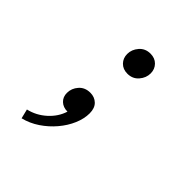

<svg xmlns="http://www.w3.org/2000/svg" viewBox="-181 -617 941 941"><g transform="rotate(45 290.0 -146.5)"><path d="M109 189 97 140Q149 128 189.5 91.5Q230 55 245 7Q215 7 196.5 -10.5Q178 -28 178 -56Q178 -88 200 -113Q222 -138 259 -138Q289 -138 308.5 -119Q328 -100 328 -64Q328 -27 311 13Q294 53 263.5 89Q233 125 193.5 151.5Q154 178 109 189ZM321 -332Q290 -332 271 -351.5Q252 -371 252 -400Q252 -431 274 -456.5Q296 -482 332 -482Q363 -482 382 -462.5Q401 -443 401 -414Q401 -383 379 -357.5Q357 -332 321 -332Z"/></g></svg>

Font: Sometype Mono
Style: Italic
Weight: 400
Italic angle: -12°
Monospace: yes
Designer: Ryoichi Tsunekawa
Foundry: Dharma Type
Version: Version 1.000; ttfautohint (v1.8.3)